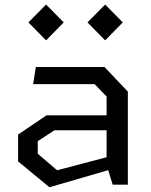

<svg xmlns="http://www.w3.org/2000/svg" viewBox="-20 -806 660 838"><path d="M445.2 -86.2V-384.7L392.7 -438.8H124.7L136.3 -513.7H435.8L538 -406.2V0H471.8ZM59 -101.5V-218.8L182.8 -302.5H477.5V-237.5H217.5L144.8 -189.8V-135L229.2 -62.8L477.5 -128.2V-70.7L195.8 11.3ZM104 -708.2 181.2 -786.2 258 -708.2 181.2 -629.8ZM361.8 -708.2 439 -786.2 515.8 -708.2 439 -629.8Z"/></svg>

Font: Monaspace Krypton Var ExLight
Style: Regular
Weight: 200
Designer: Riley Cran and the Lettermatic Team
Version: Version 1.200 (Monaspace Krypton Var)